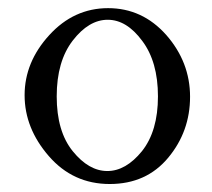

<svg xmlns="http://www.w3.org/2000/svg" viewBox="-20 -445 526 476"><path d="M41 -209Q41 -291 102.1 -357.9Q163.1 -424.8 248 -424.8Q333 -424.8 392.1 -358.4Q451.2 -291 451.2 -205.1Q451.2 -119.1 397 -54Q342.8 11.2 252 11.2Q161.1 11.2 101.1 -57.9Q41 -127 41 -209ZM120.6 -206.1Q120.6 -119.1 160.4 -70.1Q200.2 -21 246.1 -21Q292 -21 332 -70.3Q371.6 -120.1 371.6 -206.1Q371.6 -292 332.5 -343.8Q293.9 -396 247.1 -396Q200.2 -396 160.4 -344.5Q120.6 -293 120.6 -206.1Z"/></svg>

Font: Junicode
Style: Regular
Weight: 400
Designer: Peter S. Baker
Foundry: Briery Creek Software
Version: Version 0.7.2